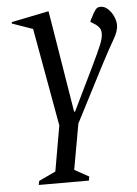

<svg xmlns="http://www.w3.org/2000/svg" viewBox="-51 -500 550 771"><g transform="rotate(-5 224.0 -114.5)"><path d="M177 0 106 -395 23 -424V-430L171 -460H174L241 -50H245L329 -223Q356 -279 367.5 -306.5Q379 -334 379 -353Q379 -369 371 -378.5Q363 -388 351 -395L338 -403V-407L354 -437Q362 -451 367.5 -455.5Q373 -460 384 -460Q400 -460 413.5 -447Q427 -434 435 -416Q443 -398 443 -381Q443 -357 423.5 -324Q404 -291 371 -228L254 -1L221 183L279 215L276 231H74L77 215L145 183L177 0Z"/></g></svg>

Font: Spectral
Style: Italic
Weight: 400
Italic angle: -10°
Designer: Jean-Baptiste Levee
Foundry: Production Type
Version: Version 2.001